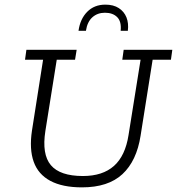

<svg xmlns="http://www.w3.org/2000/svg" viewBox="-20 -798 764 829"><path d="M334 11Q250 11 197.5 -17Q145 -45 125.5 -99.5Q106 -154 118 -234L166 -540H88L94 -583H311L304 -540H225L176 -233Q160 -132 199.5 -85Q239 -38 338 -38Q423 -38 472 -81.5Q521 -125 535 -215L587 -540H508L514 -583H724L718 -540H639L587 -212Q570 -103 508.5 -46Q447 11 334 11ZM319 -665Q326 -716 356.5 -747Q387 -778 435 -778Q470 -778 493 -763Q516 -748 526 -723Q536 -698 532 -665H501Q505 -705 486 -724Q467 -743 433 -743Q401 -743 379 -723.5Q357 -704 351 -665Z"/></svg>

Font: Rokkitt SemiBold Light
Style: Italic
Weight: 300
Italic angle: -9°
Version: Version 3.103